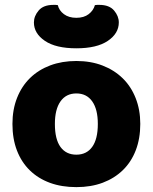

<svg xmlns="http://www.w3.org/2000/svg" viewBox="-20 -751 626 787"><path d="M555 -243Q555 -183 536.5 -135Q518 -87 483.5 -53.5Q449 -20 401 -2Q353 16 293 16Q233 16 185 -1.5Q137 -19 102.5 -52.5Q68 -86 49.5 -134Q31 -182 31 -243Q31 -302 50 -350Q69 -398 103.5 -431.5Q138 -465 186 -483Q234 -501 293 -501Q352 -501 400 -482.5Q448 -464 482.5 -430.5Q517 -397 536 -349Q555 -301 555 -243ZM293 -368Q251 -368 228 -335.5Q205 -303 205 -243Q205 -180 228 -148.5Q251 -117 293 -117Q335 -117 358 -149Q381 -181 381 -243Q381 -303 358 -335.5Q335 -368 293 -368ZM293 -678Q324 -678 343.5 -693Q363 -708 369 -730Q374 -731 378 -731Q382 -731 387 -731Q428 -731 447.5 -708Q467 -685 467 -659Q467 -614 422 -583.5Q377 -553 293 -553Q209 -553 164 -583.5Q119 -614 119 -659Q119 -685 138.5 -708Q158 -731 199 -731Q204 -731 208 -731Q212 -731 217 -730Q222 -708 242 -693Q262 -678 293 -678Z"/></svg>

Font: Baloo Da 2 ExtraBold
Style: Regular
Weight: 800
Designer: Noopur Datye, Sulekha Rajkumar and Ek Type
Foundry: Ek Type
Version: Version 1.640;hotconv 1.0.111;makeotfexe 2.5.65597; ttfautoh